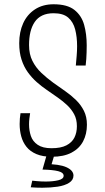

<svg xmlns="http://www.w3.org/2000/svg" viewBox="-20 -724 491 899"><path d="M223 10Q180 10 150.5 -2.5Q121 -15 104 -36.5Q87 -58 79.5 -85.5Q72 -113 72 -143Q72 -156 73 -169Q74 -182 76 -194H121Q119 -182 117.5 -168.5Q116 -155 116 -142Q116 -113 124.5 -87.5Q133 -62 156.5 -46Q180 -30 221 -30Q265 -30 291 -43.5Q317 -57 328.5 -80Q340 -103 340 -133Q340 -165 327.5 -188.5Q315 -212 295 -231Q275 -250 250 -267.5Q225 -285 199 -303Q174 -320 151.5 -340Q129 -360 110.5 -385.5Q92 -411 81 -444.5Q70 -478 70 -522Q70 -574 88.5 -615Q107 -656 143.5 -680Q180 -704 231 -704Q295 -704 328.5 -677.5Q362 -651 374 -607.5Q386 -564 386 -512Q386 -496 385.5 -479.5Q385 -463 384 -447.5Q383 -432 381 -417H335Q337 -439 339 -462.5Q341 -486 341 -508Q341 -551 332 -586Q323 -621 299.5 -641.5Q276 -662 231 -662Q200 -662 178 -651.5Q156 -641 142.5 -621Q129 -601 122.5 -574Q116 -547 116 -513Q116 -470 132 -438.5Q148 -407 174 -382.5Q200 -358 229 -337Q257 -317 285 -297.5Q313 -278 336 -255.5Q359 -233 373 -205Q387 -177 387 -140Q387 -96 369 -62Q351 -28 314.5 -9Q278 10 223 10ZM178 155Q165 155 151 154.5Q137 154 124 153L131 122Q141 123 151.5 124Q162 125 173 125.5Q184 126 194 126Q228 126 253 120Q278 114 278 99Q278 84 252.5 77.5Q227 71 179 70L188 44Q258 44 291 59Q324 74 324 98Q324 119 303.5 132Q283 145 250 150Q217 155 178 155ZM235 0 214 70H179L199 0Z"/></svg>

Font: Truculenta ExtraLight
Style: Regular
Weight: 250
Version: Version 1.002